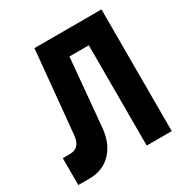

<svg xmlns="http://www.w3.org/2000/svg" viewBox="-165 -840 929 970"><g transform="rotate(-30 300.0 -355.0)"><path d="M15 0V-157H57Q117 -157 123 -229L169 -710H560V0H414V-585H301L265 -190Q257 -103 208 -51.5Q159 0 78 0Z"/></g></svg>

Font: Geist Mono Black
Style: Regular
Weight: 900
Monospace: yes
Designer: Basement.studio, Andrés Briganti, Mateo Zaragoza
Foundry: Basement.studio, Vercel, Andrés Briganti, Guido Ferreyra, Mateo Zaragoza
Version: Version 1.500; ttfautohint (v1.8.4.7-5d5b)